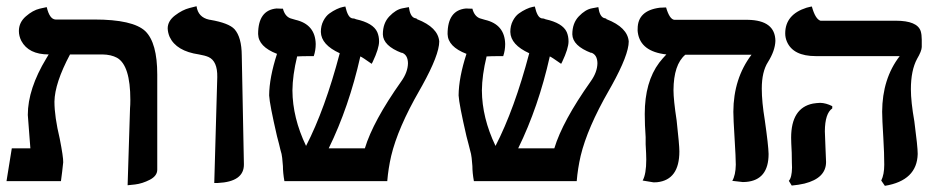

<svg xmlns="http://www.w3.org/2000/svg" viewBox="-20 -585 3019 620"><path d="M392.1 13.2 399.9 -235.8Q400.9 -245.6 400.9 -262.2Q400.9 -374 357.9 -398.4Q338.9 -408.7 311 -409.2H206.1Q156.7 -316.4 155.8 -256.8Q155.8 -208.5 172.9 -137.2Q184.6 -77.6 184.1 -61Q183.1 -51.8 180.7 -30.3Q178.2 -8.8 176.8 0H1L18.1 -106H78.1Q77.1 -114.3 75.2 -143.1Q74.2 -155.8 72.3 -181.2Q70.3 -209.5 69.8 -213.9Q69.8 -297.9 129.9 -397Q133.8 -402.8 137.2 -409.2Q72.3 -409.2 48.8 -453.1Q41 -468.8 41 -484.9Q41 -512.7 63.5 -532.2Q85.9 -551.8 108.4 -557.1L130.9 -562Q140.1 -522.9 159.2 -522H284.2Q409.2 -522 449.2 -484.4Q487.8 -446.8 487.8 -344.2V-37.1Q487.8 -17.1 463.9 -4.6Q439.9 7.8 416 10.7Z M671.9 5.9 681.6 -335.9Q682.6 -387.7 653.3 -400.9Q642.1 -405.8 622.6 -409.2Q549.3 -419.9 527.8 -465.8Q522 -479.5 521.5 -493.2Q521.5 -517.1 545.2 -535.2Q568.8 -553.2 591.8 -559.1L614.7 -564.9Q619.6 -529.3 655.3 -521.5Q657.2 -521 658.7 -521Q718.8 -510.7 737.3 -490.7Q760.3 -464.8 760.7 -405.8Q761.7 -346.7 764.2 -228Q766.6 -111.8 767.6 -54.9Q768.6 2 683.1 5.9Q677.7 5.9 671.9 5.9Z M1398.4 -451.2Q1398.4 -408.2 1343.3 -308.6Q1340.3 -303.2 1334.5 -293Q1264.6 -171.4 1243.2 -81.5Q1233.9 -41 1230.5 0H898.4Q893.6 -26.9 893.6 -48.8Q891.1 -81.5 889.2 -87.9Q885.7 -99.6 880.9 -120.6Q876.5 -137.2 874.5 -145Q850.6 -248.5 849.1 -276.9Q849.6 -334.5 874.5 -411.1Q814.5 -434.1 813.5 -475.1Q813.5 -552.2 873 -557.6Q893.6 -556.6 893.6 -557.1Q899.9 -532.7 917.5 -525.9Q924.8 -523.4 934.1 -521Q998 -506.3 999.5 -442.9Q999.5 -422.4 993.2 -403.8Q949.7 -403.8 940.4 -402.8H939.5Q924.8 -342.3 924.3 -293Q924.8 -204.6 968.3 -113.8Q1029.3 -231.9 1077.1 -413.1Q1017.1 -440.4 1016.1 -481.9Q1016.1 -502 1024.2 -517.6Q1032.2 -533.2 1043.7 -541.5Q1055.2 -549.8 1067.1 -555.4Q1079.1 -561 1087.4 -562.5L1095.2 -564Q1103 -529.8 1115.7 -526.4L1116.2 -525.9Q1117.7 -525.9 1121.1 -525.4Q1123.5 -524.9 1124.5 -524.9Q1125.5 -524.4 1127 -523.9Q1128.9 -522.9 1129.4 -522.9Q1185.1 -510.7 1198.2 -481.4Q1204.1 -467.8 1204.1 -451.2Q1204.1 -428.7 1183.6 -385.3Q1181.6 -381.3 1180.2 -378.9Q1149.9 -400.4 1143.6 -402.8Q1106.9 -239.7 1041.5 -106H1158.2Q1184.6 -193.4 1275.4 -321.8Q1296.9 -351.6 1297.4 -380.9Q1296.9 -408.2 1277.3 -415H1276.9L1277.3 -414.1Q1217.3 -437 1216.3 -474.1Q1216.3 -510.3 1237.3 -532.2Q1258.3 -554.2 1279.3 -558.1L1300.3 -562Q1304.2 -533.2 1317.4 -527.3L1318.4 -526.9Q1325.2 -525.4 1327.1 -523.9H1325.2Q1326.7 -523.4 1327.1 -522.9Q1394.5 -496.6 1398.4 -451.2Z M2010.3 -451.2Q2010.3 -408.2 1955.1 -308.6Q1952.1 -303.2 1946.3 -293Q1876.5 -171.4 1855 -81.5Q1845.7 -41 1842.3 0H1510.3Q1505.4 -26.9 1505.4 -48.8Q1502.9 -81.5 1501 -87.9Q1497.6 -99.6 1492.7 -120.6Q1488.3 -137.2 1486.3 -145Q1462.4 -248.5 1460.9 -276.9Q1461.4 -334.5 1486.3 -411.1Q1426.3 -434.1 1425.3 -475.1Q1425.3 -552.2 1484.9 -557.6Q1505.4 -556.6 1505.4 -557.1Q1511.7 -532.7 1529.3 -525.9Q1536.6 -523.4 1545.9 -521Q1609.9 -506.3 1611.3 -442.9Q1611.3 -422.4 1605 -403.8Q1561.5 -403.8 1552.2 -402.8H1551.3Q1536.6 -342.3 1536.1 -293Q1536.6 -204.6 1580.1 -113.8Q1641.1 -231.9 1689 -413.1Q1628.9 -440.4 1627.9 -481.9Q1627.9 -502 1636 -517.6Q1644 -533.2 1655.5 -541.5Q1667 -549.8 1679 -555.4Q1690.9 -561 1699.2 -562.5L1707 -564Q1714.8 -529.8 1727.5 -526.4L1728 -525.9Q1729.5 -525.9 1732.9 -525.4Q1735.4 -524.9 1736.3 -524.9Q1737.3 -524.4 1738.8 -523.9Q1740.7 -522.9 1741.2 -522.9Q1796.9 -510.7 1810.1 -481.4Q1815.9 -467.8 1815.9 -451.2Q1815.9 -428.7 1795.4 -385.3Q1793.5 -381.3 1792 -378.9Q1761.7 -400.4 1755.4 -402.8Q1718.8 -239.7 1653.3 -106H1770Q1796.4 -193.4 1887.2 -321.8Q1908.7 -351.6 1909.2 -380.9Q1908.7 -408.2 1889.2 -415H1888.7L1889.2 -414.1Q1829.1 -437 1828.1 -474.1Q1828.1 -510.3 1849.1 -532.2Q1870.1 -554.2 1891.1 -558.1L1912.1 -562Q1916 -533.2 1929.2 -527.3L1930.2 -526.9Q1937 -525.4 1939 -523.9H1937Q1938.5 -523.4 1939 -522.9Q2006.3 -496.6 2010.3 -451.2Z M2439.9 -298.8Q2439.9 -256.3 2449.7 -196.8Q2461.4 -114.7 2461.9 -87.9Q2461.9 -3.9 2389.6 2.4Q2383.8 2.9 2378.9 2.9L2344.7 -1Q2355.5 -19.5 2356 -53.2Q2356 -75.2 2352.1 -138.2Q2348.1 -202.1 2348.1 -224.1Q2348.6 -331.5 2406.7 -408.2H2192.9Q2155.3 -376.5 2154.8 -293.9Q2154.8 -262.7 2165 -195.8Q2173.8 -116.7 2173.8 -96.2Q2173.8 -4.4 2102.1 3.4Q2096.2 3.9 2090.8 3.9L2055.2 -2Q2066.9 -22.5 2066.9 -69.8Q2066.9 -85.9 2064.9 -119.1V-142.1Q2062 -181.6 2062 -216.8Q2062 -320.3 2108.9 -382.8Q2119.6 -396.5 2131.8 -409.2Q2048.3 -418.5 2039.6 -480Q2038.6 -486.3 2039.1 -492.2Q2039.1 -550.8 2110.4 -560.1Q2110.4 -560.1 2130.9 -561Q2142.1 -522.5 2157.7 -521H2395Q2482.9 -519.5 2483.9 -453.1Q2482.9 -421.4 2460 -384.8Q2439.9 -353.5 2439.9 -298.8Z M2643.6 -161.1Q2643.6 -149.9 2645.5 -110.8Q2647.5 -71.3 2647.5 -62Q2647.5 -9.8 2577.6 7.8Q2558.6 12.2 2536.6 14.2L2527.3 -1Q2537.1 -11.7 2537.6 -43.9Q2537.6 -47.4 2537.1 -59.1Q2536.6 -80.6 2536.6 -91.8Q2534.7 -127.4 2534.7 -140.1Q2534.7 -236.3 2605 -250.5Q2616.7 -252.4 2628.4 -252.9Q2647.5 -252.4 2667.5 -242.2V-234.9Q2644 -218.8 2643.6 -161.1ZM2921.4 -296.9Q2921.4 -256.3 2932.6 -192.9Q2943.4 -111.3 2943.4 -87.9Q2941.4 -2 2837.4 15.1L2825.7 -2Q2835.4 -21.5 2835.4 -53.2Q2835.4 -90.8 2832.5 -138.2Q2828.6 -202.1 2828.6 -224.1Q2829.1 -331.1 2885.3 -403.8H2614.3Q2541 -403.8 2521 -450.7Q2515.6 -463.4 2515.6 -477.1Q2515.6 -538.1 2584.5 -560.1Q2601.6 -564.5 2601.6 -564Q2612.8 -523.4 2629.4 -518.1H2872.6Q2941.9 -518.1 2953.1 -484.4Q2956.5 -473.1 2956.5 -457V-433.1Q2956.1 -419.9 2941.4 -395Q2921.4 -357.9 2921.4 -296.9Z"/></svg>

Font: Linux Libertine O
Style: Bold
Weight: 700
Designer: Philipp H. Poll
Foundry: Philipp H. Poll
Version: Version 5.0.0